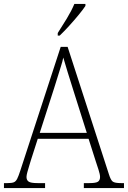

<svg xmlns="http://www.w3.org/2000/svg" viewBox="-22 -951 647 971"><path d="M-2 0V-25H16Q37 -25 47.5 -29Q58 -33 65 -47Q72 -61 81 -89L285 -714H320L529 -69Q538 -40 548.5 -32.5Q559 -25 590 -25H605V0H402V-25H430Q464 -25 474 -32.5Q484 -40 484 -56Q484 -69 476 -93.5Q468 -118 463 -133L426 -249H169L134 -140Q131 -130 126 -113.5Q121 -97 116.5 -81Q112 -65 112 -56Q112 -40 123 -32.5Q134 -25 168 -25H206V0ZM179 -279H417L349 -494Q334 -540 320.5 -585Q307 -630 298 -660Q295 -643 286.5 -616.5Q278 -590 269 -560.5Q260 -531 252 -506ZM270 -784Q292 -818 316 -857.5Q340 -897 354 -931H410V-921Q399 -904 376 -876Q353 -848 327 -819.5Q301 -791 280 -771H270Z"/></svg>

Font: Noto Serif Armenian SemiCondensed ExtraLight
Style: Regular
Weight: 200
Width: 4
Designer: Monotype Design Team
Foundry: Monotype Imaging Inc.
Version: Version 2.008; ttfautohint (v1.8.4.7-5d5b)